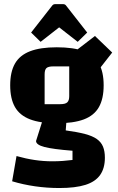

<svg xmlns="http://www.w3.org/2000/svg" viewBox="-20 -746 578 938"><path d="M257.2 -143.7Q177.1 -143.7 126.8 -163Q76.4 -182.3 53.1 -223Q29.8 -263.8 29.8 -329.2Q29.8 -394.7 53.1 -435.4Q76.4 -476.2 126.8 -495.6Q177.1 -515 257.2 -515Q339 -515 389.3 -496Q439.5 -477 462.9 -436.2Q486.4 -395.4 486.4 -329.2Q486.4 -263.3 463 -222.4Q439.7 -181.5 389.4 -162.6Q339 -143.7 257.2 -143.7ZM198 -237.1H274.8Q299.1 -237.1 308.7 -246Q318.2 -255 318.2 -276.3V-421.6H239.8Q216.3 -421.6 207.1 -413.5Q198 -405.3 198 -382.4ZM492.4 24.6Q492.4 75.9 469.2 108.8Q446 141.8 397.2 157.2Q348.4 172.6 269.8 172.6Q209.7 172.6 151.4 164.2Q93 155.8 39.3 139.6L60.7 16.4Q107.1 29.4 149.8 35.7Q192.5 42 235.1 42Q263.2 42 287 40.2Q310.8 38.5 334.2 35.5V-9.6Q238.3 -17.1 197.2 -27.9Q156.1 -38.6 156.1 -57.2L191.4 -169.1L305.6 -167.6L301.1 -109Q358 -101.2 395.2 -91.4Q432.3 -81.6 453.3 -66.6Q474.3 -51.6 483.3 -29.5Q492.4 -7.5 492.4 24.6ZM438.4 -374.7 347.5 -496.1 443.9 -570.2 528.1 -489.3ZM178.4 -541.6 132 -587 234 -717.4Q239.8 -725.7 248.6 -725.7H289.4Q298.4 -725.7 303.9 -717.4L406 -587L359.6 -541.6L269 -612.4Z"/></svg>

Font: Changa
Style: Regular
Weight: 400
Designer: Eduardo Rodriguez Tunni
Foundry: Eduardo Rodriguez Tunni
Version: Version 3.003